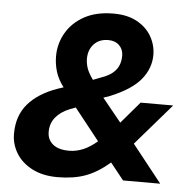

<svg xmlns="http://www.w3.org/2000/svg" viewBox="-50 -728 773 787"><g transform="rotate(5 336.0 -334.0)"><path d="M215 10Q154 10 110.5 -12.5Q67 -35 44.5 -72Q22 -109 22 -152Q22 -226 63.5 -274.5Q105 -323 184 -351L208 -359Q185 -389 175.5 -420Q166 -451 166 -484Q166 -535 191.5 -579.5Q217 -624 266 -651Q315 -678 386 -678Q444 -678 483.5 -656Q523 -634 543 -598.5Q563 -563 563 -523Q563 -468 525.5 -422Q488 -376 400 -340L374 -331L452 -235L528 -324H662L515 -154L637 0H484L429 -69Q379 -26 330 -8Q281 10 215 10ZM325 -400 356 -412Q396 -425 416 -448.5Q436 -472 436 -509Q436 -535 419 -551.5Q402 -568 374 -568Q337 -568 315 -544.5Q293 -521 293 -484Q293 -467 299 -447.5Q305 -428 325 -400ZM253 -102Q312 -102 368 -151L265 -281L241 -272Q204 -257 183.5 -232Q163 -207 163 -172Q163 -140 186 -121Q209 -102 253 -102Z"/></g></svg>

Font: Gantari
Style: Bold Italic
Weight: 700
Italic angle: -10°
Designer: Anugrah Pasau
Foundry: Lafontype
Version: Version 1.000; ttfautohint (v1.8.4.7-5d5b)